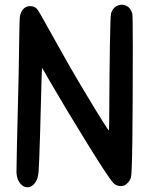

<svg xmlns="http://www.w3.org/2000/svg" viewBox="-20 -840 633 814"><path d="M50 -124Q50 -148 52 -232Q61 -572 62 -702Q63 -756 64 -767Q65 -778 70 -788Q82 -814 108 -814H111Q126 -813 136 -803Q144 -795 196 -700Q275 -557 337 -454Q439 -284 442 -287Q443 -288 443.5 -408Q444 -528 446 -652Q448 -776 451 -784Q460 -811 483 -818Q491 -820 495 -820Q529 -820 541 -782Q543 -772 543 -638Q543 -109 535 -87Q530 -73 520 -63Q508 -51 493 -51Q471 -51 458 -67Q437 -91 348.5 -234Q260 -377 191 -496L158 -553L156 -498Q153 -398 150 -274Q146 -138 143.5 -111Q141 -84 131 -68Q116 -46 96 -46Q79 -46 65.5 -62.5Q52 -79 50 -106Z"/></svg>

Font: Chanighter Handwriting Cyr
Style: Regular
Weight: 400
Designer: Sin Chanighter
Version: Version 001.001